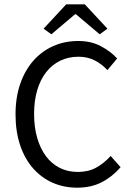

<svg xmlns="http://www.w3.org/2000/svg" viewBox="-20 -858 611 890"><path d="M338 12Q276 12 224 -11Q172 -34 133.5 -77.5Q95 -121 73.5 -184.5Q52 -248 52 -328Q52 -407 74 -470Q96 -533 135 -577Q174 -621 227 -644.5Q280 -668 343 -668Q403 -668 448.5 -643.5Q494 -619 523 -587L478 -533Q452 -561 419 -578Q386 -595 344 -595Q297 -595 259 -576.5Q221 -558 194 -523.5Q167 -489 152.5 -440Q138 -391 138 -330Q138 -268 152.5 -218.5Q167 -169 193 -134Q219 -99 256.5 -80Q294 -61 341 -61Q389 -61 425 -80.5Q461 -100 493 -135L539 -83Q500 -38 451 -13Q402 12 338 12ZM182 -725 287 -838H373L478 -725L442 -699L332 -792H328L218 -699Z"/></svg>

Font: Processing Sans Pro
Style: Regular
Weight: 400
Designer: Paul D. Hunt
Foundry: Adobe Systems Incorporated
Version: Version 2.020;PS 2.000;hotconv 1.0.86;makeotf.lib2.5.63406